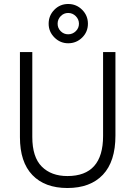

<svg xmlns="http://www.w3.org/2000/svg" viewBox="-20 -935 679 963"><path d="M559 -255Q559 -125 496 -58.5Q433 8 318 8Q205 8 142.5 -57Q80 -122 80 -247V-674H142V-248Q142 -147 189.5 -99.5Q237 -52 318 -52Q497 -52 497 -253V-674H559ZM322 -718Q282 -718 253 -747Q224 -776 224 -816Q224 -857 252.5 -886Q281 -915 322 -915Q363 -915 392 -886Q421 -857 421 -816Q421 -775 392 -746.5Q363 -718 322 -718ZM284.5 -854Q269 -838 269 -816Q269 -794 284.5 -778.5Q300 -763 322 -763Q344 -763 360 -778.5Q376 -794 376 -816Q376 -838 360 -854Q344 -870 322 -870Q300 -870 284.5 -854Z"/></svg>

Font: Hind Siliguri Light
Style: Regular
Weight: 300
Designer: Jyotish Sonowal
Foundry: Indian Type Foundry
Version: Version 1.001;PS 1.0;hotconv 1.0.86;makeotf.lib2.5.63406; tt